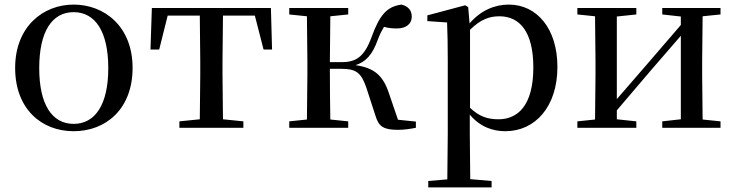

<svg xmlns="http://www.w3.org/2000/svg" viewBox="-20 -557 3203 837"><path d="M301 15C441 15 558 -81 558 -261C558 -441 436 -537 301 -537C167 -537 46 -440 46 -261C46 -82 161 15 301 15ZM301 -17C207 -17 151 -101 151 -260C151 -420 207 -504 301 -504C395 -504 452 -420 452 -260C452 -101 395 -17 301 -17Z M850 0H1041V-28L952 -37L950 -230V-292L952 -489H1091L1129 -341H1166L1161 -522H642L636 -341H674L711 -489H851L853 -292V-230L851 -37L762 -28V0Z M1617 -52C1631 -5 1652 9 1716 9C1739 9 1770 5 1793 0V-27L1715 -35L1675 -152C1649 -229 1611 -261 1530 -273C1573 -287 1603 -316 1627 -384C1636 -408 1645 -425 1654 -440C1671 -435 1688 -433 1711 -433C1749 -433 1775 -452 1775 -484C1775 -512 1760 -529 1731 -537C1667 -529 1635 -492 1600 -396C1566 -301 1525 -286 1466 -286H1418L1420 -486L1498 -494V-522H1241V-494L1318 -486L1320 -292V-230L1318 -36L1241 -28V0H1498V-28L1420 -36C1419 -92 1418 -178 1418 -257H1467C1531 -257 1554 -242 1577 -175Z M2183 15C2313 15 2410 -92 2410 -265C2410 -433 2320 -537 2198 -537C2137 -537 2076 -512 2027 -455L2021 -526L2008 -534L1843 -490V-465L1929 -459C1931 -410 1932 -361 1932 -293V23L1930 225L1847 232V260H2123V232L2030 224L2028 23V-57C2074 -3 2129 15 2183 15ZM2029 -427C2076 -474 2116 -486 2157 -486C2246 -486 2305 -418 2305 -263C2305 -98 2238 -37 2153 -37C2106 -37 2069 -49 2029 -87Z M2867 -494 2948 -485V-448L2793 -268L2669 -125V-485L2754 -494V-522H2497V-494L2574 -486L2576 -292V-230L2574 -36L2497 -28V0H2754V-28L2669 -37V-76L2819 -252L2948 -401V-37L2867 -28V0H3121V-28L3043 -36L3041 -230V-292L3043 -486L3121 -494V-522H2867Z"/></svg>

Font: Noto Serif JP Medium
Style: Regular
Weight: 500
Designer: Ryoko NISHIZUKA 西塚涼子 (kana & ideographs); Frank Grießhammer (Latin, Greek & Cyrillic); Wenlong ZHANG 张文龙 (bopomofo); San
Foundry: Adobe
Version: Version 2.001;hotconv 1.1.0;makeotfexe 2.6.0